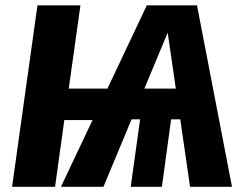

<svg xmlns="http://www.w3.org/2000/svg" viewBox="-20 -714 929 734"><path d="M451.2 -375.4 434.3 -255.1H225.9L190.5 0H26.2L123.2 -693.6H287.5L242.8 -375.4ZM541.3 -693.6H733.1L866.9 0H706.5L621.1 -589.2L375.5 0H213.1ZM491.1 -375.4H695.4L704.8 -257.7H448.7ZM518.2 -276.1H636.7L598.9 0H479.7Z"/></svg>

Font: Fira Sans Variable
Style: Italic
Weight: 397
Italic angle: -8°
Designer: Carrois Corporate & Edenspiekermann AG
Foundry: Carrois Corporate GbR & Edenspiekermann AG
Version: Version 4.202